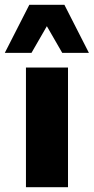

<svg xmlns="http://www.w3.org/2000/svg" viewBox="-55 -779 390 799"><path d="M53 0V-498H228V0ZM-35 -559 67 -759H213L315 -559H204L140 -670L76 -559Z"/></svg>

Font: Nunito Sans 10pt SemiCondensed Black
Style: Regular
Weight: 900
Width: 4
Designer: Vernon Adams
Foundry: Vernon Adams
Version: Version 3.101;gftools[0.9.27]